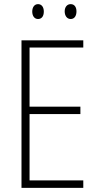

<svg xmlns="http://www.w3.org/2000/svg" viewBox="-20 -909 475 929"><path d="M136 -853C136 -833 146 -817 164 -817C182 -817 192 -831 192 -853C192 -874 182 -889 164 -889C146 -889 136 -873 136 -853ZM293 -854C293 -833 304 -817 322 -817C340 -817 350 -832 350 -854C350 -875 340 -889 322 -889C304 -889 293 -874 293 -854ZM383 0V-36H123V-357H369V-393H123V-679H383V-714H84V0Z"/></svg>

Font: Noto Sans Condensed ExtraLight
Style: Regular
Weight: 200
Width: 3
Designer: Monotype Design Team
Foundry: Monotype Imaging Inc.
Version: Version 2.013